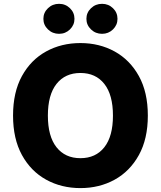

<svg xmlns="http://www.w3.org/2000/svg" viewBox="-20 -959 829 989"><path d="M741.5 -363.6Q741.5 -243.6 695.3 -160.2Q649.1 -76.7 570.5 -33.4Q491.8 9.9 394.2 9.9Q296.2 9.9 217.5 -33.6Q138.8 -77.1 93 -160.5Q47.2 -244 47.2 -363.6Q47.2 -484 93 -567.3Q138.8 -650.6 217.5 -693.9Q296.2 -737.2 394.2 -737.2Q491.8 -737.2 570.5 -693.9Q649.1 -650.6 695.3 -567.3Q741.5 -484 741.5 -363.6ZM561.8 -363.6Q561.8 -470.5 517.4 -526.8Q473 -583.1 394.2 -583.1Q315.7 -583.1 271.1 -526.8Q226.6 -470.5 226.6 -363.6Q226.6 -256.7 271.1 -200.5Q315.7 -144.2 394.2 -144.2Q473 -144.2 517.4 -200.5Q561.8 -256.7 561.8 -363.6ZM284.1 -784.8Q250.7 -784.8 227.1 -807.5Q203.5 -830.3 203.5 -861.9Q203.5 -894.2 227.1 -916.7Q250.7 -939.3 284.1 -939.3Q317.1 -939.3 340.4 -916.7Q363.6 -894.2 363.6 -861.9Q363.6 -830.3 340.4 -807.5Q317.1 -784.8 284.1 -784.8ZM505.7 -784.8Q472.3 -784.8 448.7 -807.5Q425.1 -830.3 425.1 -861.9Q425.1 -894.2 448.7 -916.7Q472.3 -939.3 505.7 -939.3Q538.7 -939.3 562 -916.7Q585.2 -894.2 585.2 -861.9Q585.2 -830.3 562 -807.5Q538.7 -784.8 505.7 -784.8Z"/></svg>

Font: Inter UI Extra Bold
Style: Regular
Weight: 800
Designer: Rasmus Andersson
Foundry: rsms
Version: 3.2;8d6f07862